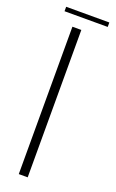

<svg xmlns="http://www.w3.org/2000/svg" viewBox="-138 -694 440 729"><g transform="rotate(20 82.0 -329.0)"><path d="M43.5 0V-595.5H79.5V0ZM-4.7 -640.5V-658.5H169.7V-640.5Z"/></g></svg>

Font: Anybody ExtraLight
Style: Regular
Weight: 200
Designer: Tyler Finck
Foundry: Etcetera Type Company
Version: Version 1.010; ttfautohint (v1.8.3) -l 8 -r 50 -G 200 -x 14 